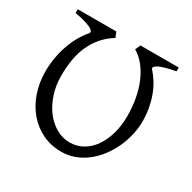

<svg xmlns="http://www.w3.org/2000/svg" viewBox="-142 -759 920 918"><g transform="rotate(30 318.0 -300.0)"><path d="M591.8 -594.2Q555.7 -587.9 529.3 -579.6Q518.1 -576.2 508.1 -572Q498 -567.9 491.7 -563Q485.4 -558.1 483.4 -553Q481.4 -547.9 486.8 -542.5Q504.9 -522.5 520.3 -497.3Q535.6 -472.2 546.9 -442.1Q558.1 -412.1 564.5 -377.4Q570.8 -342.8 570.8 -304.2Q570.8 -268.6 562.3 -231Q553.7 -193.4 537.6 -158Q521.5 -122.6 498.3 -91.3Q475.1 -60.1 445.6 -36.4Q416 -12.7 380.6 1Q345.2 14.6 305.2 14.6Q248.5 14.6 201.4 -8.1Q154.3 -30.8 120.4 -70.6Q86.4 -110.4 67.6 -164.6Q48.8 -218.8 48.8 -281.2Q48.8 -321.8 55.7 -359.4Q62.5 -397 74.5 -430.4Q86.4 -463.9 102.8 -492.2Q119.1 -520.5 138.2 -542.5Q143.1 -548.3 141.4 -553.5Q139.6 -558.6 133.3 -563.5Q127 -568.4 116.9 -572.5Q106.9 -576.7 96.2 -580.1Q70.3 -588.4 34.2 -594.2V-615.2H247.1L258.8 -586.4Q222.2 -563.5 196.8 -534.2Q171.4 -504.9 155.3 -469.2Q139.2 -433.6 131.8 -391.4Q124.5 -349.1 124.5 -300.3Q124.5 -247.6 139.9 -200.7Q155.3 -153.8 181.6 -119.1Q208 -84.5 243.2 -64.2Q278.3 -43.9 317.9 -43.9Q357.9 -43.9 390.9 -63Q423.8 -82 446.8 -115.5Q469.7 -148.9 482.4 -193.8Q495.1 -238.8 495.1 -290.5Q495.1 -339.8 486.8 -385.3Q478.5 -430.7 462.4 -469.2Q446.3 -507.8 422.6 -537.8Q398.9 -567.9 367.7 -586.4L380.9 -615.2H591.8Z"/></g></svg>

Font: Gentium Unicode
Style: Regular
Weight: 400
Version: Version 1.009